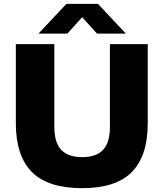

<svg xmlns="http://www.w3.org/2000/svg" viewBox="-20 -970 852 1000"><path d="M62.5 -327.5V-740H263V-309.5Q263 -227.5 299 -189.5Q335 -151.5 408 -151.5Q481 -151.5 516.8 -189.5Q552.5 -227.5 552.5 -309.5V-740H749.5V-327.5Q749.5 -158.5 666.8 -74.2Q584 10 408 10Q229.5 10 146 -74.2Q62.5 -158.5 62.5 -327.5ZM635.5 -795H485L408 -880.5L331 -795H180.5L326 -950H490Z"/></svg>

Font: Encode Sans Semi Expanded ExBd
Style: Regular
Weight: 800
Width: 6
Designer: Multiple Designers
Foundry: Impallari Type
Version: Version 2.000